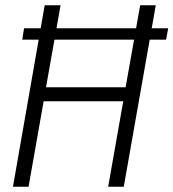

<svg xmlns="http://www.w3.org/2000/svg" viewBox="-20 -706 656 726"><path d="M29 0 149 -686H209L154 -376H455L510 -686H569L448 0H389L446 -323H145L88 0ZM64 -556 71 -599H616L608 -556Z"/></svg>

Font: Archivo Condensed ExtraLight
Style: Italic
Weight: 250
Width: 3
Italic angle: -10°
Designer: Hector Gatti
Foundry: Omnibus-Type
Version: Version 2.001